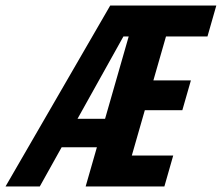

<svg xmlns="http://www.w3.org/2000/svg" viewBox="-89 -675 803 695"><path d="M55 0H-69L310 -655H423L404 -626ZM87 -142 132 -245H305L276 -142ZM348 -543 381 -655H420L387 -543ZM409 -655H544L356 0H221ZM383 -543 415 -655H694L662 -543ZM227 0 259 -112H538L506 0ZM306 -276 337 -384H602L571 -276Z"/></svg>

Font: Intel One Mono Light
Style: Italic
Weight: 300
Italic angle: -16°
Monospace: yes
Designer: Fred Shallcrass
Foundry: Frere-Jones Type LLC
Version: Version 1.004